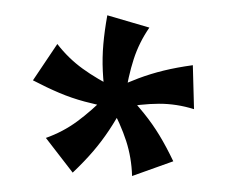

<svg xmlns="http://www.w3.org/2000/svg" viewBox="-40 -823 633 536"><g transform="rotate(5 276.5 -555.0)"><path d="M256 -540Q246 -585 241 -622Q236 -659 236 -696.5Q236 -734 240 -778L360 -754Q335 -710 324 -662Q313 -614 309 -551ZM268 -571Q308 -594 341.5 -610Q375 -626 410.5 -638Q446 -650 490 -660L504 -538Q454 -549 405 -544.5Q356 -540 295 -523ZM306 -571Q340 -541 366 -514Q392 -487 414 -457Q436 -427 459 -388L348 -337Q342 -388 323 -433Q304 -478 269 -531ZM309 -534Q291 -492 273 -459Q255 -426 233.5 -396Q212 -366 182 -332L99 -422Q145 -443 182 -475.5Q219 -508 259 -556ZM280 -521Q235 -526 198 -532.5Q161 -539 125.5 -550.5Q90 -562 49 -579L108 -686Q142 -649 184.5 -623.5Q227 -598 286 -575Z"/></g></svg>

Font: Marhey Medium
Style: Regular
Weight: 500
Designer: Nur Syamsi & Bustanul Arifin
Foundry: Namelatype
Version: Version 1.000